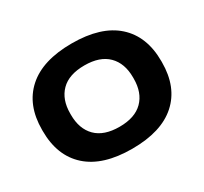

<svg xmlns="http://www.w3.org/2000/svg" viewBox="-140 -857 1140 1074"><g transform="rotate(-30 430.5 -320.0)"><path d="M430.5 20.5Q242 20.5 143.8 -67.5Q45.5 -155.5 45.5 -316V-323.5Q45.5 -483.5 143.8 -571.5Q242 -659.5 430.5 -659.5Q619 -659.5 717.2 -571.5Q815.5 -483.5 815.5 -323.5V-316Q815.5 -155.5 717.2 -67.5Q619 20.5 430.5 20.5ZM430.5 -121.5Q530 -121.5 581.5 -173Q633 -224.5 633 -315.5V-324Q633 -414.5 581.5 -466Q530 -517.5 430.5 -517.5Q330 -517.5 278.8 -466Q227.5 -414.5 227.5 -324V-315.5Q227.5 -224.5 278.8 -173Q330 -121.5 430.5 -121.5Z"/></g></svg>

Font: Anek Latin Expanded
Style: Bold
Weight: 700
Width: 7
Designer: Yesha Goshar
Foundry: Ek Type
Version: Version 1.003